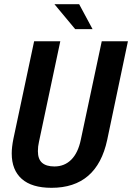

<svg xmlns="http://www.w3.org/2000/svg" viewBox="-20 -887 631 917"><path d="M36 -154Q36 -184 44 -224L143 -690H268L166 -209Q161 -188 161 -165Q161 -127 181 -109.5Q201 -92 240 -92Q288 -92 320.5 -124.5Q353 -157 366 -220L466 -690H591L492 -219Q443 10 226 10Q132 10 84 -32.5Q36 -75 36 -154ZM240 -867H358L422 -748H339Z"/></svg>

Font: Decalotype SemiBold Italic
Style: Regular
Weight: 600
Italic angle: -12°
Designer: Alfredo Marco Pradil
Foundry: Alfredo Marco Pradil
Version: Version 1.0